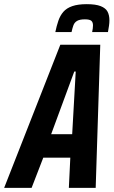

<svg xmlns="http://www.w3.org/2000/svg" viewBox="-61 -903 546 923"><path d="M-41 0 229 -688H421L399 0H270L277 -145H147L91 0ZM185 -258H286L303 -559H296ZM205 -749Q211 -778 219.5 -803Q228 -828 243.5 -846Q259 -864 286.5 -873.5Q314 -883 356 -883Q399 -883 423 -873.5Q447 -864 456 -847Q465 -830 465 -805Q465 -793 463 -779Q461 -765 458 -749H382Q384 -758 385 -766.5Q386 -775 386 -781Q386 -796 378 -803Q370 -810 347 -810Q322 -810 309.5 -802.5Q297 -795 292 -781.5Q287 -768 283 -749Z"/></svg>

Font: Saira Condensed
Style: Bold Italic
Weight: 700
Width: 3
Italic angle: -12°
Designer: Hector Gatti with collaboration of the Omnibus-Type team
Foundry: Omnibus-Type
Version: Version 1.101